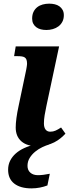

<svg xmlns="http://www.w3.org/2000/svg" viewBox="-20 -790 394 1050"><path d="M303.2 -536.1 233.9 -210.9Q228 -183.6 224.1 -159.9Q220.2 -136.2 220.2 -115.2Q220.2 -93.3 229.2 -81.5Q238.3 -69.8 254.9 -69.8Q270.5 -69.8 283.7 -75.7Q296.9 -81.5 314 -92.8L337.9 -59.1Q326.2 -46.4 311 -33.9Q295.9 -21.5 276.9 -11.7Q257.8 -2 235.1 3.9Q212.4 9.8 185.1 9.8Q127.4 9.8 96.7 -17.3Q65.9 -44.4 65.9 -92.8Q65.9 -114.3 69.8 -144Q73.7 -173.8 82 -211.9L121.1 -397.9Q122.6 -404.3 123.8 -411.1Q125 -418 126 -424.1Q127 -430.2 127.4 -434.6Q127.9 -439 127.9 -440.9Q127.9 -454.6 125 -462.9Q122.1 -471.2 115.7 -475.6Q109.4 -480 99.4 -481.4Q89.4 -482.9 75.2 -482.9H57.1L65.9 -536.1ZM233.9 -626Q217.3 -626 203.1 -629.6Q189 -633.3 178.5 -641.1Q168 -648.9 161.9 -660.6Q155.8 -672.4 155.8 -688Q155.8 -710 163.3 -725.3Q170.9 -740.7 183.6 -750.7Q196.3 -760.7 213.4 -765.4Q230.5 -770 249 -770Q265.1 -770 279.5 -766.6Q293.9 -763.2 304.9 -755.4Q315.9 -747.6 322.5 -735.6Q329.1 -723.6 329.1 -707Q329.1 -686.5 321 -671.1Q313 -655.8 299.6 -645.8Q286.1 -635.7 269 -630.9Q252 -626 233.9 -626ZM152.3 240.2Q91.8 240.2 58.1 214.1Q24.4 188 24.4 138.2Q24.4 111.3 35.4 89.1Q46.4 66.9 65.9 49.6Q85.4 32.2 112.5 19.8Q139.6 7.3 172.4 0H249.5Q232.4 4.9 211.7 14.6Q190.9 24.4 172.9 39.1Q154.8 53.7 142.6 73.2Q130.4 92.8 130.4 117.2Q130.4 140.6 146 154.3Q161.6 168 187.5 168Q201.2 168 217.5 166Q233.9 164.1 252.4 160.2L239.3 224.1Q220.7 231.4 198.2 235.8Q175.8 240.2 152.3 240.2Z"/></svg>

Font: Droid Serif
Style: Bold Italic
Weight: 700
Italic angle: -12°
Designer: Monotype Design team
Foundry: Monotype Imaging Inc.
Version: Version 1.03